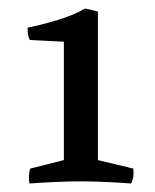

<svg xmlns="http://www.w3.org/2000/svg" viewBox="-20 -740 365 451"><path d="M210 -364 293 -344Q296 -325 288 -309Q261 -311 229.5 -312.5Q198 -314 170 -314Q142 -314 109.5 -312.5Q77 -311 49 -309Q46 -328 51 -344L130 -364V-642L50 -646Q44 -659 45 -675Q79 -682 115.5 -693Q152 -704 180 -720L210 -713Z"/></svg>

Font: Alike
Style: Regular
Weight: 400
Designer: Sveta Sebyakina
Foundry: Cyreal (www.cyreal.org)
Version: Version 1.301; ttfautohint (v1.8.4.7-5d5b)